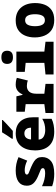

<svg xmlns="http://www.w3.org/2000/svg" viewBox="994 -1810 826 2855"><g transform="rotate(-90 1407.5 -383.0)"><path d="M250 10Q202 10 156 2.5Q110 -5 66 -21V-172Q113 -149 163.5 -137Q214 -125 258 -125Q293 -125 313.5 -133Q334 -141 334 -160Q334 -182 302 -194.5Q270 -207 210 -233Q142 -263 107.5 -301Q73 -339 73 -397Q73 -479 131.5 -521Q190 -563 298 -563Q347 -563 396 -553.5Q445 -544 498 -521L446 -392Q406 -412 370 -420.5Q334 -429 305 -429Q239 -429 239 -397Q239 -379 265 -368.5Q291 -358 352 -333Q402 -311 434.5 -290Q467 -269 483 -241Q499 -213 499 -170Q499 -88 440 -39Q381 10 250 10Z M877 10Q739 10 668.5 -64.5Q598 -139 598 -276Q598 -406 662.5 -484.5Q727 -563 853 -563Q965 -563 1028 -495Q1091 -427 1091 -300V-222H759Q762 -171 802.5 -147.5Q843 -124 901 -124Q948 -124 990.5 -135Q1033 -146 1068 -168V-29Q1025 -8 976 1Q927 10 877 10ZM936 -335Q935 -384 912.5 -409Q890 -434 851 -434Q808 -434 785.5 -407Q763 -380 761 -335ZM772 -620Q797 -656 822.5 -694.5Q848 -733 867 -766H1050V-756Q1033 -738 1004 -711Q975 -684 944 -655.5Q913 -627 888 -606H772Z M1154 0V-120L1286 -137V-415L1173 -428V-553H1402L1424 -462H1432Q1448 -505 1484.5 -534Q1521 -563 1576 -563Q1591 -563 1616.5 -560.5Q1642 -558 1677 -546L1637 -382Q1620 -390 1596 -393.5Q1572 -397 1556 -397Q1503 -397 1472 -362.5Q1441 -328 1441 -258V-137L1587 -120V0Z M1983 -604Q1884 -604 1884 -690Q1884 -776 1983 -776Q2033 -776 2056.5 -754Q2080 -732 2080 -690Q2080 -650 2057 -627Q2034 -604 1983 -604ZM1727 0V-120L1900 -137V-415L1766 -428V-553H2067V-137L2214 -120V0Z M2537 10Q2448 10 2390.5 -28.5Q2333 -67 2305.5 -133Q2278 -199 2278 -280Q2278 -361 2305.5 -425Q2333 -489 2388.5 -526Q2444 -563 2530 -563Q2651 -563 2720 -485.5Q2789 -408 2789 -273Q2789 -194 2763.5 -130Q2738 -66 2682.5 -28Q2627 10 2537 10ZM2534 -129Q2582 -129 2602.5 -168.5Q2623 -208 2623 -276Q2623 -345 2602 -384Q2581 -423 2534 -423Q2486 -423 2465.5 -383Q2445 -343 2445 -276Q2445 -207 2466 -168Q2487 -129 2534 -129Z"/></g></svg>

Font: Noto Sans Mono SemiCondensed Black
Style: Regular
Weight: 900
Width: 4
Designer: Monotype Design Team
Foundry: Monotype Imaging Inc.
Version: Version 2.014; ttfautohint (v1.8.4.7-5d5b)